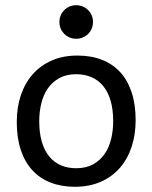

<svg xmlns="http://www.w3.org/2000/svg" viewBox="-20 -714 590 743"><path d="M504.9 -249C504.9 -289.4 499.8 -325.2 489.5 -356.4C479.2 -387.7 464.4 -413.8 445.1 -434.8C425.7 -455.8 402.1 -471.8 374.3 -482.7C346.4 -493.6 314.9 -499 279.8 -499C243 -499 210.1 -492.8 181.2 -480.2C152.2 -467.7 127.6 -450.1 107.4 -427.5C87.2 -404.9 71.8 -377.8 61 -346.4C50.3 -315 44.9 -280.3 44.9 -242.2C44.9 -201.5 50 -165.5 60.3 -134.3C70.6 -103 85.4 -76.8 104.7 -55.7C124.1 -34.5 147.7 -18.5 175.5 -7.6C203.4 3.3 234.9 8.8 270 8.8C306.8 8.8 339.7 2.5 368.7 -10C397.6 -22.5 422.2 -40.1 442.4 -62.7C462.6 -85.4 478 -112.5 488.8 -144.3C499.5 -176 504.9 -210.9 504.9 -249ZM418 -245.1C418 -220.7 415.3 -197.5 409.9 -175.5C404.5 -153.6 396.1 -134.3 384.5 -117.7C373 -101.1 358.2 -87.8 340.1 -77.9C322 -68 300.3 -63 274.9 -63C252.8 -63 232.9 -66.8 215.3 -74.5C197.8 -82.1 182.8 -93.5 170.4 -108.6C158 -123.8 148.5 -142.7 141.8 -165.5C135.2 -188.3 131.8 -214.8 131.8 -245.1C131.8 -269.2 134.5 -292.2 139.9 -314.2C145.3 -336.2 153.7 -355.5 165.3 -372.1C176.8 -388.7 191.7 -401.9 209.7 -411.9C227.8 -421.8 249.5 -426.8 274.9 -426.8C296.7 -426.8 316.5 -422.9 334.2 -415.3C352 -407.6 367 -396.2 379.4 -381.1C391.8 -366 401.3 -347.1 408 -324.5C414.6 -301.8 418 -275.4 418 -245.1ZM274.9 -693.8C265.5 -693.8 256.8 -692.1 249 -688.7C241.2 -685.3 234.4 -680.7 228.5 -674.8C222.7 -668.9 218.1 -662.1 214.8 -654.3C211.6 -646.5 210 -638 210 -628.9C210 -619.8 211.6 -611.3 214.8 -603.5C218.1 -595.7 222.7 -588.9 228.5 -583C234.4 -577.1 241.2 -572.5 249 -569.1C256.8 -565.7 265.5 -564 274.9 -564C284 -564 292.6 -565.7 300.5 -569.1C308.5 -572.5 315.4 -577.1 321.3 -583C327.1 -588.9 331.7 -595.7 335 -603.5C338.2 -611.3 339.8 -619.8 339.8 -628.9C339.8 -638 338.2 -646.5 335 -654.3C331.7 -662.1 327.1 -668.9 321.3 -674.8C315.4 -680.7 308.5 -685.3 300.5 -688.7C292.6 -692.1 284 -693.8 274.9 -693.8ZM0 -490.2Z"/></svg>

Font: CodeNewRoman Nerd Font Mono
Style: Regular
Weight: 400
Monospace: yes
Designer: Sam Radian
Foundry: Code New Roman
Version: Version 2.00 November 29, 2014;Nerd Fonts 3.2.1